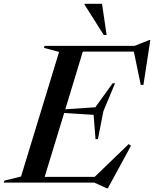

<svg xmlns="http://www.w3.org/2000/svg" viewBox="-62 -955 806 1004"><path d="M496 29.5 431.5 0H-42.5L-39 -10.5L48 -32L247 -683.5L168 -704.5L171 -715H641L718.5 -745.5H724L688 -511H674L638 -685H371L279.5 -383.5L436.5 -394L527 -519.5H539.5L478.5 -373L450 -227.5H437.5L427.5 -354.5L273.5 -364L171.5 -30H433L611 -201.5L623 -193L502 29.5ZM495.5 -772H480.5L380 -931L380.5 -935H471.5Z"/></svg>

Font: Newsreader 72pt Medium
Style: Italic
Weight: 500
Italic angle: -17°
Designer: Hugues Gentile
Foundry: Production Type
Version: Version 1.003; ttfautohint (v1.8.3)